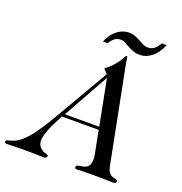

<svg xmlns="http://www.w3.org/2000/svg" viewBox="-235 -979 1050 1109"><g transform="rotate(20 290.5 -424.0)"><path d="M341.3 -554.2 185.1 -273.9H396ZM172.9 -255.9 143.6 -198.2Q130.9 -173.8 122.6 -150.9Q114.3 -127.9 110.4 -110.8Q106.9 -95.7 107.2 -84Q107.4 -72.3 110.6 -63Q113.8 -53.7 119.9 -46.6Q126 -39.6 134.8 -33.2Q142.1 -27.8 149.4 -25.6Q156.7 -23.4 162.6 -21.7Q168.5 -20 171.6 -18.1Q174.8 -16.1 173.8 -11.2Q172.4 -4.4 168 -1.2Q163.6 2 151.4 2Q146.5 2 138.4 1.7Q130.4 1.5 117.7 1Q105 0.5 86.7 0.2Q68.4 0 43 0Q19.5 0 2.7 0.2Q-14.2 0.5 -26.9 1Q-39.6 1.5 -50.3 1.7Q-61 2 -72.8 2Q-80.6 2 -83.5 -1.5Q-86.4 -4.9 -85.4 -8.8Q-84 -16.1 -77.1 -18.3Q-70.3 -20.5 -58.6 -23.4Q-46.9 -26.4 -30.8 -33.4Q-14.6 -40.5 5.9 -58.1Q34.7 -83 65.4 -125Q96.2 -167 128.4 -222.2L332.5 -573.2Q324.7 -584.5 316.7 -591.1Q308.6 -597.7 309.1 -601.1Q309.1 -602.1 314.5 -606Q319.8 -609.9 327.9 -616.7Q335.9 -623.5 345.9 -633.3Q356 -643.1 365.7 -655.8Q378.4 -671.9 384.8 -682.9Q391.1 -693.8 394.5 -700.2Q397.9 -706.5 399.7 -709.2Q401.4 -711.9 404.8 -711.9Q410.2 -711.9 410.6 -705.1Q411.1 -698.2 413.6 -683.1L532.7 -76.2Q536.1 -58.6 543 -48.6Q549.8 -38.6 557.6 -33.2Q565.4 -27.8 573.5 -25.9Q581.5 -23.9 587.6 -22.2Q593.8 -20.5 597.4 -18.3Q601.1 -16.1 599.6 -9.8Q598.1 -3.9 594.2 -1Q590.3 2 581.1 2Q577.1 2 569.3 1.7Q561.5 1.5 547.1 1Q532.7 0.5 510.3 0.2Q487.8 0 454.6 0Q431.2 0 415 0.2Q398.9 0.5 387.7 1Q376.5 1.5 369.6 1.7Q362.8 2 358.4 2Q349.1 2 346.9 -1.7Q344.7 -5.4 345.7 -9.8Q347.2 -16.1 352.8 -18.8Q358.4 -21.5 366.5 -22.9Q374.5 -24.4 383.8 -25.6Q393.1 -26.9 401.6 -30.8Q410.2 -34.7 417 -42Q423.8 -49.3 426.8 -63Q430.2 -78.1 429.4 -91.6Q428.7 -105 424.8 -123L398.9 -255.9ZM600.6 -850.1Q600.6 -849.6 597.2 -841.6Q593.8 -833.5 587.2 -821.8Q580.6 -810.1 570.3 -796.4Q560.1 -782.7 545.9 -771.2Q531.7 -759.8 513.7 -752Q495.6 -744.1 473.6 -744.1Q448.7 -744.1 430.9 -751Q413.1 -757.8 398.4 -766.1Q382.8 -774.4 369.6 -781.7Q356.4 -789.1 341.3 -789.1Q327.6 -789.1 317.1 -784.4Q306.6 -779.8 299.1 -772.9Q291.5 -766.1 286.1 -758.3Q280.8 -750.5 276.4 -744.1H247.6Q256.8 -768.1 270.5 -786.6Q284.2 -805.2 300.8 -818.1Q317.4 -831.1 336.2 -837.6Q355 -844.2 374 -844.2Q392.6 -844.2 408.2 -838.4Q423.8 -832.5 438 -825.2Q454.6 -815.9 470.2 -807.9Q485.8 -799.8 501.5 -799.8Q515.6 -799.8 526.4 -804.2Q537.1 -808.6 545.2 -815.9Q553.2 -823.2 559.3 -832.3Q565.4 -841.3 571.3 -850.1Z"/></g></svg>

Font: XB Zar
Style: Italic
Weight: 400
Italic angle: -12°
Designer: Behnam
Foundry: Irmug
Version: Version 8.005 2009